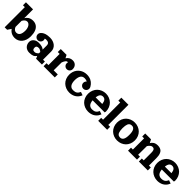

<svg xmlns="http://www.w3.org/2000/svg" viewBox="386 -2072 3551 3551"><g transform="rotate(45 2162.0 -296.0)"><path d="M354.5 -459Q411.6 -459 451.3 -430.1Q491 -401.1 510.4 -349Q529.8 -296.9 529.8 -224.4Q529.8 -171.4 515.1 -127.3Q500.5 -83.3 474.7 -53.3Q449 -23.4 413.2 -6.8Q377.4 9.8 335.4 9.8Q315.9 9.8 297.9 6.3Q279.8 2.9 266.4 -2.1Q252.9 -7.1 240.1 -14.9Q227.3 -22.7 218.9 -29.3Q210.4 -35.9 202 -44.9Q193.6 -54 189.6 -59.1Q185.5 -64.2 180.7 -71L133.1 0H68.4V-527.3H19.5V-605.5H205.1V-376Q215.1 -393.3 228.5 -407.7Q241.9 -422.1 260.1 -434Q278.3 -445.8 302.5 -452.4Q326.7 -459 354.5 -459ZM205.1 -146.2Q218 -116.2 238.8 -98.5Q259.5 -80.8 287.8 -80.8Q336.2 -80.8 359.7 -118.7Q383.3 -156.5 383.3 -226.1Q383.3 -258.8 375.6 -286.5Q367.9 -314.2 355.1 -332.5Q342.3 -350.8 325.7 -361Q309.1 -371.1 291 -371.1Q264.2 -371.1 243.8 -354.6Q223.4 -338.1 205.1 -305.4Z M993.7 -294.2V-78.1H1042.5V0H890.4L868.7 -50.8Q843.8 -15.1 810.9 -2Q778.1 11.2 719.2 11.2Q688.7 11.2 662.5 0.6Q636.2 -10 617.8 -28.3Q599.4 -46.6 589 -72.3Q578.6 -97.9 578.6 -127.2Q578.6 -177.7 618.2 -211.1Q657.7 -244.4 719.2 -244.4Q768.8 -244.4 801.3 -235Q833.7 -225.6 856.9 -205.1V-308.6Q856.9 -330.6 851 -345.3Q845 -360.1 833 -368Q821 -376 806.2 -379.2Q791.3 -382.3 770.5 -382.3Q753.9 -382.3 740.5 -375.2Q748 -359.4 748 -341.8Q748 -309.3 725.2 -286.5Q702.4 -263.7 669.9 -263.7Q637.5 -263.7 614.6 -286.5Q591.8 -309.3 591.8 -341.8Q591.8 -358.4 598.3 -373Q604.7 -387.7 616.2 -398.7Q626 -408.9 636.5 -417.1Q647 -425.3 663 -433.5Q679 -441.7 697.8 -447Q716.6 -452.4 742.8 -455.7Q769 -459 800.3 -459Q840.8 -459 876.5 -447Q912.1 -435.1 938 -413.8Q963.9 -392.6 978.8 -361.6Q993.7 -330.6 993.7 -294.2ZM856.9 -108.4V-142.1Q841.8 -156.5 822.9 -166.4Q804 -176.3 787.8 -176.3Q753.2 -176.3 739 -164.7Q724.9 -153.1 724.9 -127.2Q724.9 -96.2 737.1 -81.5Q749.3 -66.9 782.5 -66.9Q801.3 -66.9 821.7 -79Q842 -91.1 856.9 -108.4Z M1086.4 -449.2H1238L1268.8 -389.9Q1312 -459 1391.1 -459Q1444.1 -459 1475.2 -426.4Q1506.3 -393.8 1506.3 -341.8Q1506.3 -309.3 1483.5 -286.5Q1460.7 -263.7 1428.2 -263.7Q1395.8 -263.7 1372.9 -286.5Q1350.1 -309.3 1350.1 -341.8Q1350.1 -355 1354.2 -367.2Q1347.7 -371.1 1340.3 -371.1Q1324 -371.1 1306.5 -349.7Q1289.1 -328.4 1272.9 -285.9L1272 -78.1H1379.4V0H1086.4V-78.1H1135.3V-371.1H1086.4Z M1851.1 -363.5Q1823.2 -380.9 1780.3 -380.9Q1762.9 -380.9 1748 -376.1Q1733.2 -371.3 1719.6 -359.9Q1706.1 -348.4 1696.5 -330.8Q1687 -313.2 1681.4 -286.1Q1675.8 -259 1675.8 -224.6Q1675.8 -190.2 1681.9 -163.3Q1688 -136.5 1698.1 -119.4Q1708.3 -102.3 1722.5 -91.3Q1736.8 -80.3 1752 -75.8Q1767.1 -71.3 1784.7 -71.3Q1836.2 -71.3 1865.1 -91.2Q1894 -111.1 1911.4 -152.6L1976.3 -130.1Q1967.5 -106.4 1954 -85.6Q1940.4 -64.7 1921.4 -47.1Q1902.3 -29.5 1879 -17Q1855.7 -4.4 1826.4 2.7Q1797.1 9.8 1764.6 9.8Q1716.6 9.8 1673.7 -7.1Q1630.9 -23.9 1599.2 -54.1Q1567.6 -84.2 1549.2 -128.4Q1530.8 -172.6 1530.8 -224.6Q1530.8 -266.4 1542.5 -303.2Q1554.2 -340.1 1575.6 -368.4Q1596.9 -396.7 1625.7 -417.2Q1654.5 -437.7 1689.7 -448.4Q1724.9 -459 1763.4 -459Q1793.9 -459 1820.8 -453.2Q1847.7 -447.5 1868.8 -437.6Q1889.9 -427.7 1908.2 -413.1Q1926.5 -398.4 1940.3 -382Q1954.1 -365.5 1966.1 -345Q1978.5 -325.7 1978.5 -302.7Q1978.5 -270.3 1955.7 -247.4Q1932.9 -224.6 1900.4 -224.6Q1867.9 -224.6 1845.1 -247.4Q1822.3 -270.3 1822.3 -302.7Q1822.3 -320.8 1830 -336.7Q1837.6 -352.5 1851.1 -363.5Z M2173.3 -195.3Q2175.5 -167 2182.6 -144.8Q2189.7 -122.6 2199.8 -108.4Q2210 -94.2 2223.4 -85.1Q2236.8 -75.9 2251 -72.1Q2265.1 -68.4 2281.2 -68.4Q2332.8 -68.4 2361.7 -88.3Q2390.6 -108.2 2408 -149.7L2472.9 -127.2Q2464.1 -103.5 2450.6 -82.6Q2437 -61.8 2418 -44.2Q2398.9 -26.6 2375.6 -14Q2352.3 -1.5 2323 5.6Q2293.7 12.7 2261.2 12.7Q2213.1 12.7 2170.3 -4.2Q2127.4 -21 2095.8 -51.1Q2064.2 -81.3 2045.8 -125.5Q2027.3 -169.7 2027.3 -221.7Q2027.3 -273.7 2045.8 -318.4Q2064.2 -363 2095.8 -393.7Q2127.4 -424.3 2170.3 -441.7Q2213.1 -459 2261.2 -459Q2309.3 -459 2352.2 -441.7Q2395 -424.3 2426.6 -393.7Q2458.3 -363 2476.7 -318.4Q2495.1 -273.7 2495.1 -221.7L2489 -195.3ZM2175 -273.4H2347.4Q2341.1 -329.6 2319.3 -355.2Q2297.6 -380.9 2261.7 -380.9Q2243.9 -380.9 2229.7 -375.1Q2215.6 -369.4 2204.3 -356.8Q2193.1 -344.2 2185.7 -323.4Q2178.2 -302.5 2175 -273.4Z M2514.6 -605.5H2700.2V-78.1H2749V0H2514.6V-78.1H2563.5V-527.3H2514.6Z M2926.1 -440.7Q2969 -457.5 3017.1 -457.5Q3065.2 -457.5 3108 -440.7Q3150.9 -423.8 3182.6 -393.7Q3214.4 -363.5 3232.8 -319.3Q3251.2 -275.1 3251.2 -223.1Q3251.2 -171.1 3232.8 -127Q3214.4 -82.8 3182.6 -52.6Q3150.9 -22.5 3108 -5.6Q3065.2 11.2 3017.1 11.2Q2969 11.2 2926.1 -5.6Q2883.3 -22.5 2851.7 -52.6Q2820.1 -82.8 2801.6 -127Q2783.2 -171.1 2783.2 -223.1Q2783.2 -275.1 2801.6 -319.3Q2820.1 -363.5 2851.7 -393.7Q2883.3 -423.8 2926.1 -440.7ZM3017.1 -379.4Q3000 -379.4 2986.6 -374.5Q2973.1 -369.6 2961.9 -358.4Q2950.7 -347.2 2943.5 -329.3Q2936.3 -311.5 2932.3 -284.9Q2928.2 -258.3 2928.2 -223.1Q2928.2 -188 2932.3 -161.4Q2936.3 -134.8 2943.5 -116.9Q2950.7 -99.1 2961.9 -87.9Q2973.1 -76.7 2986.6 -71.8Q3000 -66.9 3017.1 -66.9Q3038.6 -66.9 3054.4 -75.1Q3070.3 -83.3 3082.2 -101.3Q3094 -119.4 3100 -149.9Q3106 -180.4 3106 -223.1Q3106 -265.9 3100 -296.4Q3094 -326.9 3082.2 -345Q3070.3 -363 3054.4 -371.2Q3038.6 -379.4 3017.1 -379.4Z M3617.4 -459Q3651.6 -459 3677.2 -449.7Q3702.9 -440.4 3719.2 -424.2Q3735.6 -408 3745.7 -382.9Q3755.9 -357.9 3759.9 -329.2Q3763.9 -300.5 3763.9 -263.7V-78.1H3812.7V0H3578.4V-78.1H3627.2V-273.4Q3627.2 -312 3620.2 -333.5Q3613.3 -355 3600.2 -363Q3587.2 -371.1 3564.7 -371.1Q3544.2 -371.1 3522.7 -353.8Q3501.2 -336.4 3481.9 -305.4L3480.7 -78.1H3529.5V0H3295.2V-78.1H3344V-371.1H3295.2V-449.2H3446.8L3481 -383.1Q3490 -399.4 3501.8 -412.5Q3513.7 -425.5 3530.2 -436.4Q3546.6 -447.3 3568.8 -453.1Q3591.1 -459 3617.4 -459Z M3983.2 -195.3Q3985.4 -167 3992.4 -144.8Q3999.5 -122.6 4009.6 -108.4Q4019.8 -94.2 4033.2 -85.1Q4046.6 -75.9 4060.8 -72.1Q4075 -68.4 4091.1 -68.4Q4142.6 -68.4 4171.5 -88.3Q4200.4 -108.2 4217.8 -149.7L4282.7 -127.2Q4273.9 -103.5 4260.4 -82.6Q4246.8 -61.8 4227.8 -44.2Q4208.7 -26.6 4185.4 -14Q4162.1 -1.5 4132.8 5.6Q4103.5 12.7 4071 12.7Q4022.9 12.7 3980.1 -4.2Q3937.3 -21 3905.6 -51.1Q3874 -81.3 3855.6 -125.5Q3837.2 -169.7 3837.2 -221.7Q3837.2 -273.7 3855.6 -318.4Q3874 -363 3905.6 -393.7Q3937.3 -424.3 3980.1 -441.7Q4022.9 -459 4071 -459Q4119.1 -459 4162 -441.7Q4204.8 -424.3 4236.5 -393.7Q4268.1 -363 4286.5 -318.4Q4304.9 -273.7 4304.9 -221.7L4298.8 -195.3ZM3984.9 -273.4H4157.2Q4150.9 -329.6 4129.2 -355.2Q4107.4 -380.9 4071.5 -380.9Q4053.7 -380.9 4039.6 -375.1Q4025.4 -369.4 4014.2 -356.8Q4002.9 -344.2 3995.5 -323.4Q3988 -302.5 3984.9 -273.4Z"/></g></svg>

Font: Orelega One
Style: Regular
Weight: 400
Version: Version 1.1 ; ttfautohint (v1.8.3)